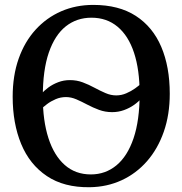

<svg xmlns="http://www.w3.org/2000/svg" viewBox="-20 -772 763 803"><path d="M449 -303Q420 -303 394.2 -312.5Q368.5 -322 345 -334.5Q321.5 -347 299.5 -356.5Q277.5 -366 256 -366Q233 -366 212.8 -357.2Q192.5 -348.5 177 -336.8Q161.5 -325 151 -316V-377.5Q164 -392.5 182.2 -406Q200.5 -419.5 223.5 -428.2Q246.5 -437 272.5 -437Q301 -437 326.2 -427.5Q351.5 -418 375 -405.2Q398.5 -392.5 421 -382.8Q443.5 -373 466 -373Q488 -373 508.2 -381.8Q528.5 -390.5 544.8 -402.2Q561 -414 570.5 -422.5L572.5 -362Q560 -347 541 -333.5Q522 -320 498.5 -311.5Q475 -303 449 -303ZM355.5 11Q247.5 12.5 175.8 -35.8Q104 -84 68.5 -170Q33 -256 33 -367.5Q33 -455.5 58 -526.5Q83 -597.5 128.8 -647.8Q174.5 -698 236 -724.8Q297.5 -751.5 370 -751.5Q477 -751.5 548 -705.5Q619 -659.5 654.5 -576Q690 -492.5 690 -380Q690 -292.5 665 -221Q640 -149.5 595 -98Q550 -46.5 488.8 -18.2Q427.5 10 355.5 11ZM360 -42.5Q421 -42.5 467 -80.5Q513 -118.5 538.5 -193.5Q564 -268.5 564 -379.5Q564 -480.5 540.5 -551.5Q517 -622.5 471.8 -660.2Q426.5 -698 362.5 -698Q301 -698 255.2 -661.8Q209.5 -625.5 184.2 -552.2Q159 -479 159 -367.5Q159 -267.5 182.5 -194.5Q206 -121.5 250.8 -82Q295.5 -42.5 360 -42.5Z"/></svg>

Font: Merriweather Medium
Style: Regular
Weight: 500
Version: Version 2.100